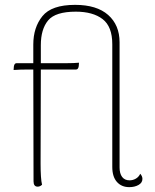

<svg xmlns="http://www.w3.org/2000/svg" viewBox="-20 -760 638 790"><path d="M566 -24Q566 -8 550 1Q534 10 512 10Q480 10 461 -11.5Q442 -33 442 -73V-578Q442 -651 402 -681.5Q362 -712 292 -712Q208 -712 178 -676Q148 -640 148 -574V-500H253Q285 -500 305 -502L304 -488Q302 -474 293 -474H148L147 -87Q147 -24 153 0Q145 8 135 8Q118 8 118 -14L117 -474H96Q62 -474 36 -472L37 -486Q39 -500 48 -500H117V-577Q117 -647 154.5 -693.5Q192 -740 289 -740Q378 -740 425 -698.5Q472 -657 472 -586V-71Q472 -46 482.5 -32Q493 -18 513 -18Q527 -18 539 -25Q551 -32 557 -45Q566 -35 566 -24Z"/></svg>

Font: Arima Madurai Thin
Style: Regular
Weight: 250
Designer: Joana Correia and Natanael Gama
Foundry: NDISCOVER
Version: Version 1.019; ttfautohint (v1.5) -l 7 -r 28 -G 50 -x 13 -D 